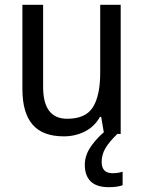

<svg xmlns="http://www.w3.org/2000/svg" viewBox="-20 -556 599 797"><path d="M481 -536V0H412L400 -71H395Q372 -30 332 -10Q292 10 245 10Q157 10 115 -39Q73 -88 73 -186V-536H159V-195Q159 -63 259 -63Q336 -63 366 -111.5Q396 -160 396 -255V-536ZM402 116Q402 163 447 163Q462 163 472 161Q482 159 489 157V213Q477 217 463.5 219Q450 221 432 221Q381 221 356.5 197Q332 173 332 128Q332 87 359.5 49Q387 11 420 -14L467 0Q433 33 417.5 59.5Q402 86 402 116Z"/></svg>

Font: Noto Sans Gurmukhi SemiCondensed
Style: Regular
Weight: 400
Width: 4
Designer: Jelle Bosma - Monotype Design Team
Foundry: Monotype Imaging Inc.
Version: Version 2.004; ttfautohint (v1.8.4.7-5d5b)